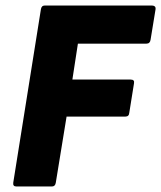

<svg xmlns="http://www.w3.org/2000/svg" viewBox="-20 -675 583 695"><path d="M39 0Q26 0 28 -14L128 -641Q130 -655 142 -655H530Q536 -655 540 -652Q544 -649 543 -641L525 -531Q523 -517 510 -517H262L242 -387H453Q468 -387 465 -373L448 -267Q447 -253 434 -253H221L182 -14Q180 0 168 0Z"/></svg>

Font: Sofia Sans Semi Condensed Black
Style: Italic
Weight: 900
Italic angle: -9°
Version: Version 4.100